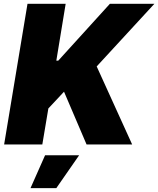

<svg xmlns="http://www.w3.org/2000/svg" viewBox="-20 -747 818 993"><path d="M1.4 0 122.2 -727.3H319.6L271.3 -433.2H281.2L548.3 -727.3H778.4L480.1 -403.4L663.4 0H427.6L311.1 -272.7L230.1 -186.1L198.9 0ZM137.8 225.9 213.1 56.1H389.2L271.3 225.9Z"/></svg>

Font: Karasuma Gothic
Style: Italic
Weight: 900
Italic angle: -9.39999°
Designer: Rasmus Andersson / Ryoko Nishizuka
Foundry: Genbu
Version: Version 1.00